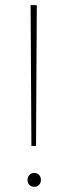

<svg xmlns="http://www.w3.org/2000/svg" viewBox="-20 -724 266 746"><path d="M102 -157 99 -704H123L120 -157ZM113 2Q102 2 94.5 -5.5Q87 -13 87 -25Q87 -37 94.5 -44.5Q102 -52 113 -52Q124 -52 131.5 -44.5Q139 -37 139 -25Q139 -13 131.5 -5.5Q124 2 113 2Z"/></svg>

Font: Poppins Variable
Style: Regular
Weight: 100
Designer: Jonny Pinhorn
Foundry: Indian Type Foundry
Version: Version 6.000